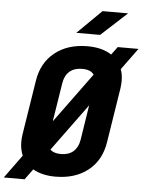

<svg xmlns="http://www.w3.org/2000/svg" viewBox="-98 -995 822 1085"><g transform="rotate(5 312.5 -452.5)"><path d="M660 -750 570 -627Q581 -600 581 -561Q581 -541 578 -520L529 -210Q513 -106 440 -48Q367 10 254 10Q179 10 127 -20L83 40H-35L61 -92Q46 -127 46 -169Q46 -189 49 -210L98 -520Q114 -623 187 -681.5Q260 -740 373 -740Q455 -740 509 -705L542 -750ZM213 -300 420 -583Q402 -610 353 -610Q309 -610 282 -587Q255 -564 248 -520ZM410 -408 214 -140Q234 -120 275 -120Q319 -120 345.5 -143.5Q372 -167 379 -210ZM437 -810H302L439 -945H584Z"/></g></svg>

Font: JetBrains Mono Extra Bold
Style: Italic
Weight: 800
Italic angle: -9°
Monospace: yes
Designer: Philipp Nurullin, Konstantin Bulenkov
Foundry: JetBrains
Version: 2.002